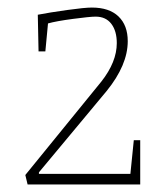

<svg xmlns="http://www.w3.org/2000/svg" viewBox="-20 -488 438 508"><path d="M47 -25 248 -272Q289 -324 289 -374Q289 -406 274.5 -425Q260 -444 233 -444Q218 -444 173 -438Q128 -432 107 -426L100 -352H82L80 -449Q111 -455 157.5 -461.5Q204 -468 223 -468Q269 -468 293.5 -444.5Q318 -421 318 -379Q318 -316 262 -247L83 -32V-28H325L334 -117H351V0H53Z"/></svg>

Font: Grenze Thin
Style: Regular
Weight: 250
Designer: Renata Polastri
Foundry: Omnibus-Type
Version: Version 1.002; ttfautohint (v1.8)